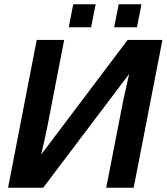

<svg xmlns="http://www.w3.org/2000/svg" viewBox="-20 -874 776 894"><path d="M581.5 -529.8 181.2 0H17.6L150.9 -688H278.8L201.2 -288.1Q195.8 -259.8 188.2 -226.1Q180.7 -192.4 171.4 -153.8L574.2 -688H736.3L602.5 0H474.6L553.7 -405.8ZM638.7 -854 617.7 -747.1H511.7L532.7 -854ZM425.3 -854 404.3 -747.1H300.3L320.8 -854Z"/></svg>

Font: Arimo
Style: Italic
Weight: 400
Italic angle: -12°
Designer: Steve Matteson
Foundry: Monotype Imaging Inc.
Version: Version 1.33